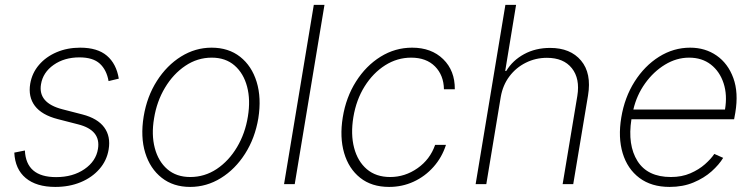

<svg xmlns="http://www.w3.org/2000/svg" viewBox="-20 -747 3060 779"><path d="M462 -427.9 420.5 -418Q412.6 -463.4 384.9 -488.8Q357.2 -514.2 302.2 -514.2Q241.1 -514.2 197.6 -483.7Q154.1 -453.1 146.3 -404.8Q133.9 -329.2 233.3 -303.6L314.3 -282.7Q376.1 -266.7 402.9 -230.1Q429.7 -193.5 420.8 -140.6Q413.4 -95.5 383.5 -61.3Q353.7 -27 307.5 -7.8Q261.4 11.4 204.5 11.4Q127.5 11.4 84.3 -24.7Q41.2 -60.7 38 -127.8L81 -136.4Q85.9 -28.4 207.7 -28.4Q275.6 -28.4 322.6 -60.7Q369.7 -93 377.5 -143.1Q389.9 -219.1 296.9 -242.5L214.1 -263.8Q149.5 -280.5 121.6 -317.3Q93.8 -354 102.6 -407.3Q110.1 -451 138.3 -483.8Q166.5 -516.7 209.9 -535.2Q253.2 -553.6 305.4 -553.6Q375.4 -553.6 413.7 -521Q452.1 -488.3 462 -427.9Z M751.4 11.4Q683.2 11.4 636.2 -25.6Q589.1 -62.5 569.2 -127Q549.4 -191.4 562.9 -274.5Q576.3 -355.5 616.5 -418.5Q656.6 -481.5 714.5 -517.6Q772.4 -553.6 838.4 -553.6Q907.3 -553.6 954.4 -516.5Q1001.4 -479.4 1021.3 -414.8Q1041.2 -350.1 1028.1 -267Q1014.6 -186.4 974.4 -123.4Q934.3 -60.4 876.2 -24.5Q818.2 11.4 751.4 11.4ZM751.8 -28.8Q810.4 -28.8 859.4 -61.4Q908.4 -94.1 941.6 -149.9Q974.8 -205.6 985.8 -274.5Q996.8 -341.3 982.6 -395.2Q968.4 -449.2 931.8 -481.2Q895.2 -513.1 839.1 -513.1Q781.2 -513.1 732.1 -480.1Q682.9 -447.1 649.5 -391.3Q616.1 -335.6 605.1 -267Q593.8 -200.6 608 -146.5Q622.2 -92.3 658.9 -60.5Q695.7 -28.8 751.8 -28.8Z M1296.5 -727.3 1175.8 0H1132.5L1253.2 -727.3Z M1558.6 11.4Q1487.9 11.4 1441.4 -25.6Q1394.9 -62.5 1376.2 -126.4Q1357.6 -190.3 1370.7 -271Q1383.9 -352.3 1424.4 -416.2Q1464.8 -480.1 1524 -516.9Q1583.1 -553.6 1652 -553.6Q1730.5 -553.6 1778.2 -506.9Q1826 -460.2 1825.3 -384.9H1781.2Q1780.2 -441.8 1744.9 -477.5Q1709.5 -513.1 1648.1 -513.1Q1591.6 -513.1 1542.6 -482.1Q1493.6 -451 1459.5 -396.7Q1425.4 -342.3 1413.7 -271.7Q1402.3 -202.4 1416.7 -147.4Q1431.1 -92.3 1468.4 -60.5Q1505.7 -28.8 1562.9 -28.8Q1623.2 -28.8 1674 -64.5Q1724.8 -100.1 1745.4 -159.1H1789.4Q1773.1 -108.3 1738.8 -69.8Q1704.5 -31.2 1658.2 -9.9Q1611.9 11.4 1558.6 11.4Z M2011.7 -353.7 1953.1 0H1909.8L2030.5 -727.3H2073.9L2029.8 -459.2H2034.1Q2059.7 -501.8 2106.2 -527.2Q2152.7 -552.6 2212 -552.6Q2294.4 -552.6 2337.5 -501.2Q2380.7 -449.9 2365.8 -359.7L2305.8 0H2262.8L2322.4 -358Q2333.8 -427.9 2300.2 -470.2Q2266.7 -512.4 2198.9 -512.4Q2153.1 -512.4 2113.3 -492.5Q2073.5 -472.7 2046.7 -437Q2019.9 -401.3 2011.7 -353.7Z M2696.7 11.4Q2622.9 11.4 2574.2 -25.2Q2525.6 -61.8 2506.4 -125.4Q2487.2 -188.9 2500.7 -270.2Q2514.2 -351.9 2554.7 -415.8Q2595.2 -479.8 2653.9 -516.7Q2712.7 -553.6 2780.2 -553.6Q2841.3 -553.6 2887.6 -521.5Q2933.9 -489.3 2955.4 -430.2Q2976.9 -371.1 2963.4 -290.1L2958.5 -263.1H2541.9Q2525.6 -158.7 2566.4 -93.7Q2607.2 -28.8 2702.1 -28.8Q2746.4 -28.8 2781.1 -43.9Q2815.7 -58.9 2840.2 -80.6Q2864.7 -102.3 2878.2 -122.5L2914.1 -106.5Q2897.7 -79.2 2867.2 -51.8Q2836.6 -24.5 2793.7 -6.6Q2750.7 11.4 2696.7 11.4ZM2549.7 -302.6H2921.5Q2931.5 -361.5 2915.8 -409.3Q2900.2 -457 2864.2 -485.1Q2828.1 -513.1 2775.9 -513.1Q2724.8 -513.1 2678.1 -484.7Q2631.4 -456.3 2597.3 -408.6Q2563.2 -360.8 2549.7 -302.6Z"/></svg>

Font: Inter Extra Light  BETA
Style: Italic
Weight: 200
Italic angle: 9.39999°
Designer: Rasmus Andersson
Foundry: rsms
Version: Version 3.011;git-f93a4a705